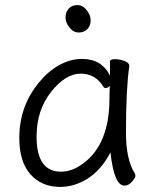

<svg xmlns="http://www.w3.org/2000/svg" viewBox="-20 -718 615 756"><path d="M217 18Q144 18 100 -31.5Q56 -81 56 -175Q56 -300 134 -394Q169 -437 213 -461.5Q257 -486 303 -486Q381 -486 413 -420V-475Q413 -485 432 -485Q451 -485 470 -478Q489 -471 489 -459V-457Q476 -368 476 -195Q476 -90 511 -35Q513 -31 513 -24.5Q513 -18 499.5 -2.5Q486 13 470 13Q429 13 415 -118Q378 -48 325.5 -15Q273 18 217 18ZM220 -42Q264 -42 307 -74Q411 -150 411 -330Q411 -355 412 -380Q403 -371 397 -371Q391 -371 388 -375Q357 -428 297.5 -428Q238 -428 181 -356Q124 -284 124 -180Q124 -42 220 -42ZM321.5 -678Q337 -658 337 -637.5Q337 -617 324 -603.5Q311 -590 290 -590Q269 -590 253.5 -609.5Q238 -629 238 -649.5Q238 -670 250.5 -684Q263 -698 284.5 -698Q306 -698 321.5 -678Z"/></svg>

Font: LXGW WenKai TC
Style: Regular
Weight: 400
Designer: LXGW / Fontworks Inc.
Foundry: LXGW / Fontworks Inc.
Version: Version 1.330